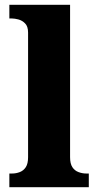

<svg xmlns="http://www.w3.org/2000/svg" viewBox="-20 -780 409 800"><path d="M19 0V-57H30Q47 -57 62.5 -63Q78 -69 87.5 -83.5Q97 -98 97 -125V-644Q97 -670 84.5 -682.5Q72 -695 56.5 -699Q41 -703 30 -703H19V-760H272V-125Q272 -98 281.5 -83.5Q291 -69 307 -63Q323 -57 339 -57H350V0Z"/></svg>

Font: Noto Serif Bengali ExtraBold
Style: Regular
Weight: 800
Designer: Juan Bruce, Universal Thirst, Indian Type Foundry and the Monotype Design Team.
Foundry: Monotype Imaging Inc.
Version: Version 2.003